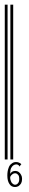

<svg xmlns="http://www.w3.org/2000/svg" viewBox="-20 -667 122 803"><path d="M0 0V-647.5H11.7V0ZM23.4 0V-647.5H35.2V0ZM43 115.2Q27.3 115.2 19.5 102.5Q10.7 89.8 10.7 67.4Q10.7 48.8 15.6 36.1Q19.5 23.4 28.3 17.6Q36.1 10.7 46.9 10.7Q59.6 10.7 69.3 19.5L61.5 29.3L60.5 28.3Q60.5 27.3 59.6 25.4Q58.6 24.4 56.6 23.4Q53.7 20.5 47.9 20.5Q42 20.5 36.1 24.4Q31.2 27.3 26.4 36.1Q22.5 44.9 22.5 60.5Q25.4 54.7 31.2 50.8Q37.1 47.9 43.9 47.9Q51.8 47.9 57.6 51.8Q64.5 56.6 68.4 64.5Q72.3 71.3 72.3 81.1Q72.3 91.8 68.4 99.6Q64.5 106.4 57.6 111.3Q50.8 115.2 43 115.2ZM43 105.5Q50.8 105.5 55.7 98.6Q60.5 92.8 60.5 82Q60.5 74.2 58.6 68.4Q55.7 63.5 51.8 60.5Q47.9 57.6 43 57.6Q37.1 57.6 32.2 61.5Q26.4 65.4 23.4 71.3Q22.5 74.2 22.5 76.2Q22.5 83 25.4 89.8Q27.3 96.7 32.2 100.6Q37.1 105.5 43 105.5Z"/></svg>

Font: Libre Barcode EAN13 Text
Style: Regular
Weight: 400
Version: Version 1.008; ttfautohint (v1.8.3)